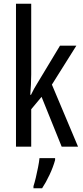

<svg xmlns="http://www.w3.org/2000/svg" viewBox="-20 -780 439 1021"><path d="M146 -383Q146 -355 144.5 -328.5Q143 -302 141 -276H145Q153 -293 161.5 -308.5Q170 -324 179 -338L299 -537H386L256 -330L395 0H308L201 -265L146 -199V0H65V-760H146ZM273 71Q263 108 243.5 149.5Q224 191 204 221H158V210Q164 192 170.5 164.5Q177 137 182.5 109Q188 81 190 61H273Z"/></svg>

Font: Noto Sans Tamil ExtraCondensed
Style: Regular
Weight: 400
Width: 2
Designer: Jelle Bosma - Monotype Design Team
Foundry: Monotype Imaging Inc.
Version: Version 2.004; ttfautohint (v1.8.4.7-5d5b)